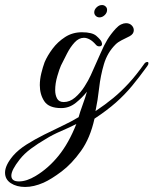

<svg xmlns="http://www.w3.org/2000/svg" viewBox="-137 -419 609 762"><path d="M-37 323Q-71 323 -94 308Q-117 293 -117 266Q-117 237 -85 199Q-64 175 -31.5 154.5Q1 134 38 115.5Q75 97 111 80Q147 63 175 46Q180 27 191 -3Q202 -33 208 -55Q190 -32 164 -11Q138 10 106 10Q57 10 39 -17Q21 -44 21 -81Q21 -104 27 -128.5Q33 -153 40 -172Q51 -198 71.5 -225.5Q92 -253 121.5 -272Q151 -291 188 -291Q229 -291 245.5 -276.5Q262 -262 266 -253Q268 -247 268 -245Q268 -235 257 -235Q249 -235 244 -241Q231 -256 219 -262.5Q207 -269 196 -269Q176 -269 159 -250.5Q142 -232 129 -206.5Q116 -181 105 -159Q99 -146 90.5 -117Q82 -88 82 -61Q82 -42 89.5 -28Q97 -14 116 -14Q140 -14 161 -32Q182 -50 198 -75Q214 -100 223 -120Q248 -175 262 -207.5Q276 -240 289 -261.5Q302 -283 322 -305Q333 -317 343.5 -322Q354 -327 363 -327Q377 -327 385.5 -318.5Q394 -310 394 -299Q394 -284 377 -275Q359 -266 345 -259Q331 -252 321 -242Q289 -210 275.5 -164.5Q262 -119 256.5 -70Q251 -21 242 22Q281 -4 312.5 -30Q344 -56 373.5 -88Q403 -120 435 -165Q440 -173 448 -173Q452 -173 452 -168Q452 -162 447 -156Q416 -113 387 -78Q358 -43 323 -12Q288 19 238 52Q221 129 184.5 180Q148 231 107.5 261.5Q67 292 36 306Q-3 323 -37 323ZM-62 301Q-31 301 5 279Q55 249 95.5 199Q136 149 166 73Q141 86 106 101Q71 116 44 133Q13 151 -14 171Q-41 191 -59 214Q-92 256 -92 278Q-92 301 -62 301ZM258 -350Q249 -350 243 -356Q237 -362 237 -370Q237 -381 246.5 -390Q256 -399 268 -399Q276 -399 282 -393.5Q288 -388 288 -380Q288 -368 278.5 -359Q269 -350 258 -350Z"/></svg>

Font: Gwendolyn
Style: Bold
Weight: 700
Designer: Robert E. Leuschke
Foundry: Robert E. Leuschke
Version: Version 1.010; ttfautohint (v1.8.3)